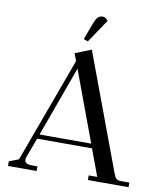

<svg xmlns="http://www.w3.org/2000/svg" viewBox="-96 -986 913 1065"><g transform="rotate(10 360.0 -453.5)"><path d="M22 0V-26L76 -47L293 -639L277 -680L368 -716L610 -66Q619 -41 627 -33.5Q635 -26 658 -26H701V0H472V-26H520L464 -177H155L114 -67Q111 -58 111 -50Q111 -26 153 -26H183V0ZM164 -202H455L308 -598ZM314 -766 348 -858Q358 -885 368.5 -896Q379 -907 396 -907Q413 -907 426 -888L338 -757Z"/></g></svg>

Font: Dihjauti
Style: Bold
Weight: 700
Designer: T. Christopher White
Version: Version 3.0.0